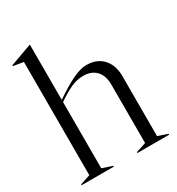

<svg xmlns="http://www.w3.org/2000/svg" viewBox="-180 -873 910 987"><g transform="rotate(-30 275.0 -379.5)"><path d="M15 -5 75 -25V-697L15 -707V-712L145 -759H146V-431Q213 -477 261 -500Q309 -523 344 -523Q406 -523 441.5 -484.5Q477 -446 477 -381V-25L535 -5V0H346V-5L406 -25V-371Q406 -426 378 -454.5Q350 -483 303 -483Q266 -483 231 -467.5Q196 -452 146 -418V-25L206 -5V0H15Z"/></g></svg>

Font: Nyght Serif Light
Style: Regular
Weight: 300
Designer: Maksym Kobuzan
Version: Version 0.410